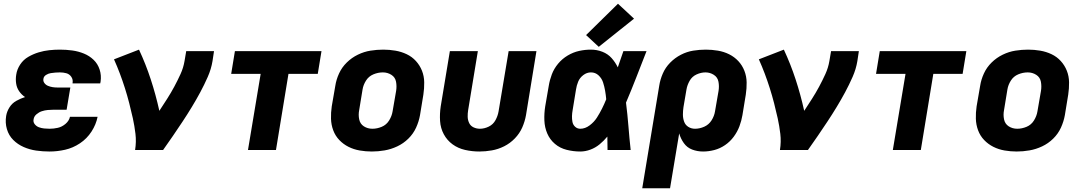

<svg xmlns="http://www.w3.org/2000/svg" viewBox="-20 -804 5800 1029"><path d="M246 8Q287 8 329 -1.5Q371 -11 408.5 -36Q446 -61 470.5 -99Q495 -137 503 -178H355Q350 -156 331 -140Q312 -124 290 -119Q268 -114 246 -114Q231 -114 216.5 -115.5Q202 -117 188.5 -122Q175 -127 166 -138.5Q157 -150 160 -164Q162 -180 175.5 -191.5Q189 -203 204.5 -208Q220 -213 236 -214.5Q252 -216 268 -216H337L357 -335H287Q274 -335 261.5 -337Q249 -339 237 -344Q225 -349 217.5 -359.5Q210 -370 213 -383Q215 -395 227 -402.5Q239 -410 251.5 -412Q264 -414 276.5 -415Q289 -416 301 -416Q319 -416 335.5 -411.5Q352 -407 362 -392.5Q372 -378 369 -360V-357H517Q518 -362 519 -366Q524 -400 514 -431Q504 -462 481.5 -483.5Q459 -505 429.5 -517Q400 -529 367.5 -533.5Q335 -538 301 -538Q273 -538 244.5 -535Q216 -532 187.5 -523.5Q159 -515 132 -499.5Q105 -484 88 -458Q71 -432 67 -404Q63 -380 66.5 -356.5Q70 -333 83 -314.5Q96 -296 114 -284Q90 -276 67.5 -263.5Q45 -251 31 -229Q17 -207 13 -183Q7 -146 17 -112Q27 -78 51 -54Q75 -30 107 -16Q139 -2 174 3Q209 8 246 8Z M704 0H854Q881 -38 907 -76Q933 -114 958.5 -152.5Q984 -191 1008 -230.5Q1032 -270 1053.5 -310Q1075 -350 1093.5 -392Q1112 -434 1119 -477L1127 -530H978L969 -477Q963 -441 947.5 -407Q932 -373 914 -339.5Q896 -306 875.5 -274Q855 -242 834 -210Q815 -296 788 -378.5Q761 -461 725 -538L591 -486Q608 -448 622.5 -409.5Q637 -371 649.5 -331.5Q662 -292 672.5 -251.5Q683 -211 692 -170Q701 -129 706 -86.5Q711 -44 704 0Z M1309 0H1459L1526 -408H1683L1703 -530H1239L1219 -408H1377Z M1973 8Q2007 8 2041.5 2Q2076 -4 2109 -19.5Q2142 -35 2168.5 -61Q2195 -87 2210 -120Q2225 -153 2231 -187L2249 -297Q2254 -330 2253.5 -363Q2253 -396 2241.5 -425Q2230 -454 2209 -477Q2188 -500 2159.5 -513.5Q2131 -527 2099 -532.5Q2067 -538 2034 -538Q2000 -538 1965.5 -532.5Q1931 -527 1898 -511Q1865 -495 1838.5 -469Q1812 -443 1797 -410Q1782 -377 1777 -344L1758 -234Q1753 -200 1754 -167.5Q1755 -135 1766 -105.5Q1777 -76 1798.5 -53.5Q1820 -31 1848 -17Q1876 -3 1908 2.5Q1940 8 1973 8ZM1976 -114Q1950 -114 1930 -127Q1910 -140 1905 -164.5Q1900 -189 1905 -214L1923 -324Q1927 -349 1941.5 -372Q1956 -395 1981 -405.5Q2006 -416 2032 -416Q2057 -416 2077.5 -403Q2098 -390 2102.5 -366Q2107 -342 2103 -317L2084 -207Q2080 -182 2065.5 -158.5Q2051 -135 2026 -124.5Q2001 -114 1976 -114Z M2549 8Q2582 8 2616 2Q2650 -4 2682 -20Q2714 -36 2739.5 -62.5Q2765 -89 2779 -121Q2793 -153 2799 -187L2855 -530H2706L2652 -207Q2648 -183 2635.5 -160Q2623 -137 2599.5 -125.5Q2576 -114 2552 -114Q2534 -114 2518 -121.5Q2502 -129 2494.5 -144.5Q2487 -160 2486.5 -178Q2486 -196 2489 -214L2541 -530H2391L2342 -234Q2336 -194 2338.5 -155.5Q2341 -117 2358.5 -84.5Q2376 -52 2405.5 -30.5Q2435 -9 2472.5 -0.5Q2510 8 2549 8Z M3090 8Q3117 8 3144 -2Q3171 -12 3193.5 -30.5Q3216 -49 3235 -72Q3235 -36 3236 0H3360Q3353 -64 3348 -127.5Q3343 -191 3335 -254Q3364 -322 3391 -391.5Q3418 -461 3445 -530H3321Q3306 -486 3291 -443Q3278 -470 3258 -492.5Q3238 -515 3208.5 -526.5Q3179 -538 3147 -538Q3115 -538 3083.5 -531Q3052 -524 3022.5 -506.5Q2993 -489 2971 -462.5Q2949 -436 2937.5 -405.5Q2926 -375 2921 -344L2902 -234Q2896 -196 2897.5 -158.5Q2899 -121 2913 -88.5Q2927 -56 2954 -33Q2981 -10 3017 -1Q3053 8 3090 8ZM3090 -114Q3074 -114 3062.5 -124.5Q3051 -135 3048 -150.5Q3045 -166 3045.5 -182Q3046 -198 3049 -214L3067 -324Q3070 -345 3078.5 -366Q3087 -387 3106 -401.5Q3125 -416 3147 -416Q3171 -416 3188 -400Q3205 -384 3212 -362.5Q3219 -341 3223 -318Q3227 -295 3229 -272Q3219 -247 3206.5 -222Q3194 -197 3179 -173.5Q3164 -150 3140 -132Q3116 -114 3090 -114ZM3189 -553 3378 -704 3292 -784 3121 -616Z M3422 205H3571L3620 -89Q3628 -61 3645 -37Q3662 -13 3689.5 -2.5Q3717 8 3748 8Q3778 8 3808.5 0Q3839 -8 3866 -26.5Q3893 -45 3912.5 -71.5Q3932 -98 3943 -127.5Q3954 -157 3959 -187L3977 -297Q3982 -330 3981.5 -362.5Q3981 -395 3969.5 -424.5Q3958 -454 3937 -476.5Q3916 -499 3888 -513Q3860 -527 3827.5 -532.5Q3795 -538 3763 -538Q3729 -538 3695 -532.5Q3661 -527 3629 -510.5Q3597 -494 3571.5 -468Q3546 -442 3532 -409.5Q3518 -377 3513 -344ZM3705 -114Q3685 -114 3669 -124Q3653 -134 3646.5 -152Q3640 -170 3640 -190Q3640 -210 3643 -230L3659 -324Q3663 -348 3676 -371Q3689 -394 3713 -405Q3737 -416 3761 -416Q3785 -416 3805.5 -403Q3826 -390 3830.5 -366Q3835 -342 3831 -317L3812 -207Q3808 -182 3793.5 -159Q3779 -136 3754.5 -125Q3730 -114 3705 -114Z M4160 0H4310Q4337 -38 4363 -76Q4389 -114 4414.5 -152.5Q4440 -191 4464 -230.5Q4488 -270 4509.5 -310Q4531 -350 4549.5 -392Q4568 -434 4575 -477L4583 -530H4434L4425 -477Q4419 -441 4403.5 -407Q4388 -373 4370 -339.5Q4352 -306 4331.5 -274Q4311 -242 4290 -210Q4271 -296 4244 -378.5Q4217 -461 4181 -538L4047 -486Q4064 -448 4078.5 -409.5Q4093 -371 4105.5 -331.5Q4118 -292 4128.5 -251.5Q4139 -211 4148 -170Q4157 -129 4162 -86.5Q4167 -44 4160 0Z M4765 0H4915L4982 -408H5139L5159 -530H4695L4675 -408H4833Z M5429 8Q5463 8 5497.5 2Q5532 -4 5565 -19.5Q5598 -35 5624.5 -61Q5651 -87 5666 -120Q5681 -153 5687 -187L5705 -297Q5710 -330 5709.5 -363Q5709 -396 5697.5 -425Q5686 -454 5665 -477Q5644 -500 5615.5 -513.5Q5587 -527 5555 -532.5Q5523 -538 5490 -538Q5456 -538 5421.5 -532.5Q5387 -527 5354 -511Q5321 -495 5294.5 -469Q5268 -443 5253 -410Q5238 -377 5233 -344L5214 -234Q5209 -200 5210 -167.5Q5211 -135 5222 -105.5Q5233 -76 5254.5 -53.5Q5276 -31 5304 -17Q5332 -3 5364 2.5Q5396 8 5429 8ZM5432 -114Q5406 -114 5386 -127Q5366 -140 5361 -164.5Q5356 -189 5361 -214L5379 -324Q5383 -349 5397.5 -372Q5412 -395 5437 -405.5Q5462 -416 5488 -416Q5513 -416 5533.5 -403Q5554 -390 5558.5 -366Q5563 -342 5559 -317L5540 -207Q5536 -182 5521.5 -158.5Q5507 -135 5482 -124.5Q5457 -114 5432 -114Z"/></svg>

Font: Iosevka Sparkle Heavy Oblique
Style: Regular
Weight: 900
Italic angle: -9°
Designer: Belleve Invis
Foundry: Belleve Invis
Version: Version 4.5.0; ttfautohint (v1.8.3)